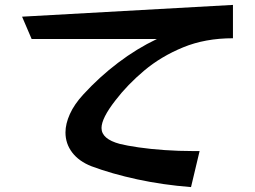

<svg xmlns="http://www.w3.org/2000/svg" viewBox="-20 -731 1040 783"><path d="M759 32Q644 23 540 0.5Q436 -22 353 -53Q302 -73 274.5 -109Q247 -145 247 -191Q247 -226 265 -266Q283 -306 320 -346Q385 -417 461.5 -475Q538 -533 620 -572H109L70 -663L930 -711V-575Q817 -575 727 -538Q637 -501 568.5 -443.5Q500 -386 451 -322Q394 -249 394 -209Q394 -164 469 -144Q497 -137 545 -130Q593 -123 651 -119Q709 -115 765 -115H794Z"/></svg>

Font: RocknRoll One
Style: Regular
Weight: 400
Designer: Fontworks Inc.
Foundry: Fontworks Inc.
Version: Version 1.100